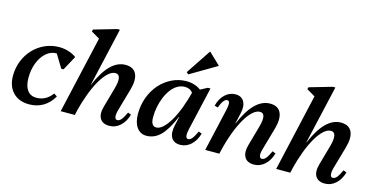

<svg xmlns="http://www.w3.org/2000/svg" viewBox="-78 -1166 3038 1563"><g transform="rotate(15 1440.5 -384.5)"><path d="M219 13Q133 13 83 -38.5Q33 -90 33 -178Q33 -246 56.5 -304.5Q80 -363 121.5 -407Q163 -451 219 -476Q275 -501 339 -501Q378 -501 415.5 -489.5Q453 -478 483 -456L417 -335H398L315 -471H408V-410Q400 -422 386.5 -430Q373 -438 358 -442Q343 -446 329 -446Q281 -446 242.5 -412.5Q204 -379 181.5 -322Q159 -265 159 -195Q159 -127 186 -90.5Q213 -54 262 -54Q302 -54 335 -71.5Q368 -89 395 -125L422 -108Q389 -49 337 -18Q285 13 219 13Z M483 0 641 -693 664 -632 560 -693 565 -710 755 -765H777L602 0ZM895 13Q838 13 816 -24.5Q794 -62 813 -128L859 -291Q894 -415 834 -415Q805 -415 773.5 -386.5Q742 -358 712 -306.5Q682 -255 655.5 -184.5Q629 -114 608 -30H559L603 -272H666Q762 -501 896 -501Q964 -501 987.5 -452.5Q1011 -404 986 -317L932 -128Q922 -92 925.5 -70.5Q929 -49 946 -49Q964 -49 979.5 -67.5Q995 -86 1016 -131L1043 -120Q1025 -58 985.5 -22.5Q946 13 895 13Z M1207 13Q1156 13 1126 -29Q1096 -71 1096 -142Q1096 -217 1120.5 -282.5Q1145 -348 1188 -396.5Q1231 -445 1288.5 -473Q1346 -501 1412 -501Q1456 -501 1494 -485Q1532 -469 1557 -439L1500 -324Q1500 -388 1477.5 -420.5Q1455 -453 1410 -453Q1376 -453 1346.5 -435.5Q1317 -418 1294 -387Q1271 -356 1255 -317Q1239 -278 1230.5 -235Q1222 -192 1222 -148Q1222 -73 1267 -73Q1295 -73 1324 -99.5Q1353 -126 1381.5 -174Q1410 -222 1435 -288Q1460 -354 1480 -433L1530 -421L1497 -204H1425Q1376 -88 1325 -37.5Q1274 13 1207 13ZM1492 13Q1438 13 1416.5 -25Q1395 -63 1411 -132L1484 -450H1507L1591 -494H1613L1529 -128Q1520 -89 1524 -69Q1528 -49 1543 -49Q1560 -49 1575.5 -67.5Q1591 -86 1612 -131L1639 -120Q1621 -58 1581.5 -22.5Q1542 13 1492 13ZM1408 -558 1392 -573 1531 -782H1535L1629 -692V-688Z M2114 13Q2056 13 2034 -25.5Q2012 -64 2030 -128L2076 -291Q2112 -415 2053 -415Q2023 -415 1991.5 -386.5Q1960 -358 1930 -306.5Q1900 -255 1873.5 -184.5Q1847 -114 1827 -30H1777L1822 -272H1884Q1980 -501 2115 -501Q2182 -501 2205.5 -452.5Q2229 -404 2205 -317L2151 -128Q2140 -92 2143.5 -70.5Q2147 -49 2164 -49Q2182 -49 2197.5 -67.5Q2213 -86 2234 -131L2261 -120Q2243 -58 2203.5 -22.5Q2164 13 2114 13ZM1701 0 1783 -359Q1792 -398 1789 -418Q1786 -438 1770 -438Q1739 -438 1710 -360L1682 -368Q1697 -429 1735.5 -465Q1774 -501 1823 -501Q1874 -501 1895.5 -463.5Q1917 -426 1903 -364L1820 0Z M2299 0 2457 -693 2480 -632 2376 -693 2381 -710 2571 -765H2593L2418 0ZM2711 13Q2654 13 2632 -24.5Q2610 -62 2629 -128L2675 -291Q2710 -415 2650 -415Q2621 -415 2589.5 -386.5Q2558 -358 2528 -306.5Q2498 -255 2471.5 -184.5Q2445 -114 2424 -30H2375L2419 -272H2482Q2578 -501 2712 -501Q2780 -501 2803.5 -452.5Q2827 -404 2802 -317L2748 -128Q2738 -92 2741.5 -70.5Q2745 -49 2762 -49Q2780 -49 2795.5 -67.5Q2811 -86 2832 -131L2859 -120Q2841 -58 2801.5 -22.5Q2762 13 2711 13Z"/></g></svg>

Font: Platypi Light Medium
Style: Italic
Weight: 500
Italic angle: -13°
Version: Version 1.200